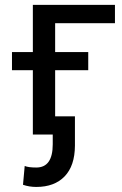

<svg xmlns="http://www.w3.org/2000/svg" viewBox="-20 -548 498 782"><path d="M448.2 -453.6H204.6V0H113.8V-528.3H448.2ZM339.4 -262.2H28.8V-335.9H339.4ZM285.2 -74.2V45.4Q284.7 127.4 243.2 170.4Q201.7 213.4 127.9 213.4Q99.1 213.4 73.7 204.6L80.6 127.9Q95.2 134.3 127.9 134.3Q194.8 134.3 194.8 39.6V-74.2Z"/></svg>

Font: Roboto-ThirdPerson-AD3FC
Style: ThirdPerson-AD3FC
Weight: 400
Designer: Google
Version: Version 2.137; 2017